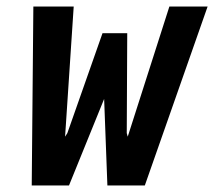

<svg xmlns="http://www.w3.org/2000/svg" viewBox="-20 -570 658 590"><path d="M82.5 -550H206.5L180 -150L187 -161L295 -468H371L369.5 -161L372.5 -150L500.5 -550H618L425 0H310L300 -266L192 0H77.5Z"/></svg>

Font: JuliaMono BoldItalic
Style: Regular
Weight: 700
Italic angle: -9°
Monospace: yes
Designer: cormullion
Foundry: corm
Version: Version 0.049; ttfautohint (v1.8.4)